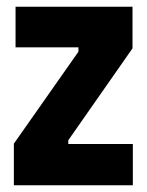

<svg xmlns="http://www.w3.org/2000/svg" viewBox="-20 -548 434 568"><path d="M21 0V-123L212 -395V-408H26V-528H372V-405L182 -133V-122H373V0Z"/></svg>

Font: Bricolage Grotesque 12pt Condensed ExtraBold
Style: Regular
Weight: 800
Width: 3
Designer: Mathieu Triay
Foundry: Atelier Triay
Version: Version 1.001; ttfautohint (v1.8.4.7-5d5b);gftools[0.9.33.de